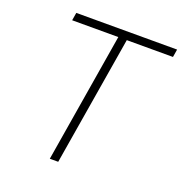

<svg xmlns="http://www.w3.org/2000/svg" viewBox="-131 -842 907 956"><g transform="rotate(20 323.0 -364.0)"><path d="M105 -686 111.8 -727.5H646L639.2 -686H394.5L280.8 0H236.3L349.6 -686Z"/></g></svg>

Font: Inter 28pt ExtraLight
Style: Italic
Weight: 250
Italic angle: -9.3988°
Designer: Rasmus Andersson
Foundry: rsms
Version: Version 4.001;git-66647c0bb